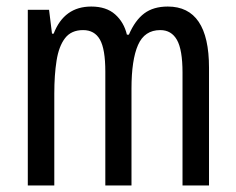

<svg xmlns="http://www.w3.org/2000/svg" viewBox="-20 -567 722 587"><path d="M493 -547Q619 -547 619 -360V0H538V-345Q538 -415 521 -445Q504 -475 470 -475Q422 -475 402 -429.5Q382 -384 382 -296V0H302V-348Q302 -417 285.5 -446Q269 -475 234 -475Q198 -475 179 -450.5Q160 -426 153 -382Q146 -338 146 -281V0H65V-537H130L139 -464H144Q176 -547 259 -547Q305 -547 332 -523Q359 -499 368 -461H374Q393 -505 421 -526Q449 -547 493 -547Z"/></svg>

Font: Noto Sans Oriya ExtCond
Style: Regular
Weight: 400
Width: 2
Designer: Amélie Bonet and Sol Matas
Foundry: Google LLC
Version: Version 2.006; ttfautohint (v1.8.4.7-5d5b)